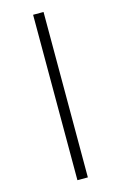

<svg xmlns="http://www.w3.org/2000/svg" viewBox="-147 -893 704 1119"><g transform="rotate(-15 205.5 -333.0)"><path d="M237 -832V166H174V-832Z"/></g></svg>

Font: Noto Sans Oriya ExtCond
Style: Regular
Weight: 400
Width: 2
Designer: Amélie Bonet and Sol Matas
Foundry: Google LLC
Version: Version 2.006; ttfautohint (v1.8.4.7-5d5b)